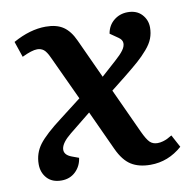

<svg xmlns="http://www.w3.org/2000/svg" viewBox="-66 -591 673 671"><g transform="rotate(-10 270.5 -255.5)"><path d="M304.2 -317.9 356.9 -365.2Q377 -382.8 386.7 -396.2Q396.5 -409.7 396 -421.4Q395.5 -433.1 382.8 -441.9L354 -461.9Q358.9 -490.7 379.9 -507.8Q400.9 -524.9 429.2 -524.9Q460.9 -524.9 479 -505.4Q497.1 -485.8 497.1 -459Q497.1 -438.5 490.2 -420.4Q483.4 -402.3 466.8 -383.1Q450.2 -363.8 431.9 -347.7Q413.6 -331.5 380.9 -305.2L329.1 -264.2L401.9 -106Q415.5 -76.7 426 -66.4Q436.5 -56.2 453.1 -56.2Q462.9 -56.2 472.7 -59.1Q482.4 -62 487.8 -64.7Q493.2 -67.4 504.9 -74.2L528.8 -29.8Q479 14.2 416 14.2Q374.5 14.2 347.4 -2.9Q320.3 -20 300.8 -62L235.8 -203.1L160.2 -142.1Q127 -115.2 124.3 -93.8Q121.6 -72.3 149.9 -62L173.8 -53.2Q169.9 -23.9 149.9 -4.9Q129.9 14.2 100.1 14.2Q66.9 14.2 48.8 -5.9Q30.8 -25.9 30.8 -55.2Q30.8 -94.2 53.7 -124.8Q76.7 -155.3 136.2 -200.2L210.9 -257.8L138.2 -414.1Q127.9 -437 118.2 -444.6Q108.4 -452.1 95.2 -452.1Q76.2 -452.1 41 -435.1L22 -491.2Q82.5 -524.9 138.2 -524.9Q176.8 -524.9 200.4 -508.8Q224.1 -492.7 240.2 -457Z"/></g></svg>

Font: Literata Book SemiBold
Style: Italic
Weight: 600
Italic angle: -3°
Designer: Latin by Veronika Burian and Jose Scaglione. Greek by Irene Vlachou. Cyrillic by Vera Evstafieva
Foundry: TypeTogether
Version: Version 1.003;PS 001.003;hotconv 1.0.88;makeotf.lib2.5.64775